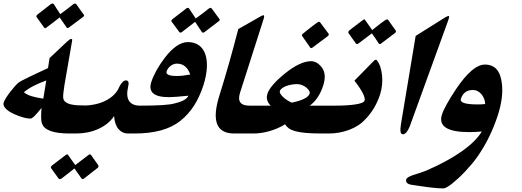

<svg xmlns="http://www.w3.org/2000/svg" viewBox="-41 -824 2946 1084"><path d="M432.6 -740.2Q434.6 -738.3 433.6 -734.9Q431.6 -730.5 427.7 -728L347.7 -668.5Q344.7 -665.5 340.8 -665.5Q337.9 -665.5 335.4 -668.5L295.9 -725.6Q278.8 -711.9 258.5 -696.5Q238.3 -681.2 221.2 -668.5Q216.3 -664.6 213.9 -664.6Q210.9 -664.6 208 -668.5L166 -727.1Q164.1 -730.5 164.6 -733.9Q166 -738.3 171.9 -743.2Q189 -756.8 208.7 -771.7Q228.5 -786.6 246.1 -800.8Q252 -804.2 255.9 -804.2Q258.3 -804.2 259.5 -803.2Q260.7 -802.2 262.7 -800.8Q271 -787.1 281 -772Q291 -756.8 299.3 -744.1Q316.9 -757.3 336.7 -772Q356.4 -786.6 373.5 -800.8Q378.9 -804.2 383.3 -804.2Q385.7 -804.2 389.2 -800.8ZM220.2 -369.6Q180.7 -355.5 148.4 -338.9Q116.2 -322.3 93.8 -303.2Q109.4 -289.6 137 -281Q164.6 -272.5 203.6 -267.1ZM383.3 -70.3H349.6Q283.2 -70.3 243.9 -84.7Q204.6 -99.1 196.3 -127Q191.4 -137.7 191.2 -160.4Q190.9 -183.1 193.4 -214.4Q168.5 -183.6 153.6 -168.9Q138.7 -154.3 130.4 -154.3Q113.3 -154.3 90.1 -160.9Q66.9 -167.5 39.1 -179.7Q5.4 -195.3 -9.8 -211.9Q-24.9 -228.5 -20.5 -245.1Q-17.1 -255.4 -6.6 -272Q3.9 -288.6 16.8 -305.4Q29.8 -322.3 42.7 -336.7Q55.7 -351.1 63.5 -357.4Q70.8 -362.8 86.2 -370.8Q101.6 -378.9 123.3 -389.4Q145 -399.9 172.1 -412.6Q199.2 -425.3 230 -439.5Q232.4 -453.6 234.4 -467.8Q236.3 -481.9 238.8 -496.1L338.4 -589.8Q354 -604 359.9 -604Q366.7 -604 366.7 -599.1Q366.7 -594.2 364.3 -583L322.8 -343.3Q318.8 -318.4 316.9 -299.8Q314.9 -281.2 315.9 -271Q317.9 -250 344 -239.5Q370.1 -229 418.9 -229H433.6Z M714.4 -70.3H680.7Q649.9 -70.3 628.4 -94.7Q606.9 -119.1 603 -168.9Q586.9 -144 563.5 -125.7Q540 -107.4 512 -95Q483.9 -82.5 452.1 -76.4Q420.4 -70.3 388.2 -70.3H355.5L405.3 -227.5H419.4Q457 -227.5 491 -234.1Q524.9 -240.7 553 -254.4Q581.1 -268.1 601.8 -288.3Q622.6 -308.6 633.3 -335.4Q651.4 -370.1 670.4 -370.1Q680.2 -370.1 683.6 -361.6Q687 -353 682.6 -335.4Q669.9 -280.8 687.7 -254.2Q705.6 -227.5 749.5 -227.5H764.2ZM247.1 125Q245.6 121.6 246.6 118.7Q247.6 114.7 252.9 109.9L330.6 50.8Q336.4 47.4 338.9 47.4Q341.8 47.4 343.3 50.8L383.8 107.9Q400.9 95.2 421.6 79.3Q442.4 63.5 459 50.8Q462.9 47.4 466.8 47.4Q469.7 47.4 472.7 50.8L514.2 109.4Q516.1 113.8 514.6 117.7Q513.2 123.5 506.8 126.5Q489.7 139.6 470.5 154.8Q451.2 169.9 434.6 183.1Q429.2 187 425.3 187Q421.4 187 418.9 183.1L379.4 127Q361.8 141.1 343.5 155.3Q325.2 169.4 307.6 183.1Q300.8 187.5 296.9 187.5Q292.5 187.5 289.1 183.1Z M1197.8 -716.8Q1200.7 -713.4 1199.2 -710Q1198.2 -708 1197 -706.8Q1195.8 -705.6 1193.4 -703.6L1113.3 -642.6Q1108.9 -639.6 1106 -639.6Q1101.6 -639.6 1099.1 -642.6L1060.5 -700.7Q1042 -686.5 1022.9 -671.6Q1003.9 -656.7 985.4 -642.6Q981 -639.6 978 -639.6Q976.1 -639.6 974.9 -640.6Q973.6 -641.6 971.7 -642.6L927.7 -702.1Q925.3 -705.1 926.8 -708Q928.2 -713.4 937 -719.2Q955.1 -732.9 973.4 -747.3Q991.7 -761.7 1010.3 -775.9Q1015.1 -779.8 1019.5 -779.8Q1023.4 -779.8 1026.4 -775.9L1064 -719.7Q1082 -732.4 1101.6 -747.3Q1121.1 -762.2 1138.2 -775.9Q1143.6 -779.8 1147.5 -779.8Q1151.4 -779.8 1154.3 -775.9ZM957.5 -395Q975.1 -395 993.9 -397.2Q1012.7 -399.4 1033.2 -403.3Q1011.7 -464.8 957.5 -464.8Q948.7 -464.8 939.7 -461.7Q930.7 -458.5 922.9 -452.6Q915 -446.8 908.9 -438.7Q902.8 -430.7 899.9 -421.4Q891.1 -395 957.5 -395ZM1107.4 -342.3Q1085.9 -276.4 1054 -226.8Q1022 -177.2 976.6 -141.1Q931.6 -105.5 867.2 -87.9Q802.7 -70.3 719.2 -70.3H686.5L736.3 -227.5H750.5Q825.2 -227.5 873.3 -230.5Q921.4 -233.4 944.8 -240.2Q1011.7 -255.9 1022.5 -283.7Q984.4 -279.8 956.3 -277.6Q928.2 -275.4 913.1 -275.4Q786.1 -275.4 813 -360.4Q822.8 -391.1 842.3 -426.3Q861.8 -461.4 887.7 -495.6Q956.5 -586.4 1020 -586.4Q1055.7 -586.4 1080.6 -569.3Q1105.5 -552.2 1117.2 -520.5Q1128.9 -488.8 1127 -443.6Q1125 -398.4 1107.4 -342.3Z M1385.7 -70.3H1280.8Q1128.9 -70.3 1199.2 -289.6Q1253.9 -464.4 1304.2 -659.7L1418.9 -725.1Q1439 -737.8 1446.8 -737.8Q1454.6 -737.8 1445.3 -710.4L1314 -299.8Q1291.5 -227.5 1367.7 -227.5H1435.5Z M1814 -633.8Q1816.9 -631.8 1814.9 -627Q1814.5 -623.5 1809.1 -619.6L1724.6 -556.2Q1722.7 -554.7 1719.7 -553.5Q1716.8 -552.2 1715.3 -552.2Q1712.4 -552.2 1710 -556.2Q1699.2 -571.8 1688 -587.6Q1676.8 -603.5 1666 -619.1Q1662.6 -622.6 1663.6 -626.5Q1666 -632.8 1670.9 -635.3Q1679.7 -642.6 1693.6 -653.6Q1707.5 -664.6 1721.2 -675.3Q1734.9 -686 1745.8 -693.6Q1756.8 -701.2 1759.8 -701.2Q1763.7 -701.2 1767.1 -696.8ZM1707 -295.4Q1709.5 -302.7 1704.1 -312Q1698.7 -321.3 1688.5 -329.6Q1678.2 -337.9 1664.6 -343.5Q1650.9 -349.1 1636.2 -349.1Q1621.6 -349.1 1605.7 -346.4Q1589.8 -343.8 1575.9 -338.6Q1562 -333.5 1552 -326.2Q1542 -318.8 1539.1 -310.1Q1537.1 -303.2 1542.2 -294.4Q1547.4 -285.6 1557.1 -276.4Q1566.9 -267.1 1579.8 -258.8Q1592.8 -250.5 1606 -244.6Q1648.9 -252.9 1675.3 -265.9Q1701.7 -278.8 1707 -295.4ZM1811.5 -70.3H1777.8Q1721.2 -70.3 1684.6 -73.7Q1647.9 -77.1 1624.8 -83.7Q1601.6 -90.3 1589.1 -99.9Q1576.7 -109.4 1568.4 -122.1Q1547.9 -109.4 1525.1 -99.6Q1502.4 -89.8 1479 -83.3Q1455.6 -76.7 1432.9 -73.5Q1410.2 -70.3 1390.6 -70.3H1357.9L1407.7 -227.5H1487.3Q1457 -257.3 1468.8 -294.4Q1476.1 -317.9 1502.2 -347.7Q1528.3 -377.4 1567.9 -409.2Q1609.4 -442.9 1646.7 -460.7Q1684.1 -478.5 1715.3 -478.5Q1747.1 -478.5 1772.9 -447.3Q1805.2 -408.7 1784.2 -342.3Q1772 -304.2 1752.7 -275.1Q1733.4 -246.1 1708 -227.5H1861.3Z M2105.5 -293Q2092.8 -252.4 2072 -216.8Q2051.3 -181.2 2021.5 -150.4V-150.9Q2003.9 -130.9 1980.2 -115.7Q1956.5 -100.6 1929.4 -90.6Q1902.3 -80.6 1873.5 -75.4Q1844.7 -70.3 1816.4 -70.3H1783.7L1833.5 -227.5H1847.7Q1882.8 -227.5 1912.8 -229.2Q1942.9 -231 1965.3 -234.4Q1987.8 -237.8 2001.5 -243.2Q2015.1 -248.5 2017.1 -255.4Q2026.4 -283.2 1960 -368.7L2070.3 -481Q2073.2 -483.4 2075.7 -485.1Q2078.1 -486.8 2080.6 -486.8Q2084.5 -486.8 2086.4 -483.9Q2098.6 -469.2 2106 -446.8Q2113.3 -424.3 2116 -398.7Q2118.7 -373 2116 -345.5Q2113.3 -317.9 2105.5 -293ZM2193.4 -651.4Q2195.3 -647.5 2194.3 -644.5Q2193.8 -641.6 2188.5 -637.2Q2169.9 -623 2150.1 -608.2Q2130.4 -593.3 2111.3 -578.6Q2107.9 -575.2 2103.5 -575.2Q2101.6 -575.2 2100.3 -576.2Q2099.1 -577.1 2097.2 -578.6Q2088.4 -592.8 2078.4 -607.2Q2068.4 -621.6 2058.6 -635.7L1982.9 -578.6Q1979 -575.2 1975.1 -575.2Q1972.7 -575.2 1971.4 -576.2Q1970.2 -577.1 1968.3 -578.6Q1958 -592.8 1947.5 -607.7Q1937 -622.6 1926.8 -636.7Q1924.8 -640.1 1925.8 -644.5Q1927.2 -648.4 1933.1 -653.8Q1951.2 -668 1969.5 -681.9Q1987.8 -695.8 2006.3 -709.5Q2011.7 -714.4 2014.6 -714.4Q2020 -714.4 2021.5 -709.5L2060.5 -654.3Q2069.3 -661.1 2082 -671.4Q2094.7 -681.6 2107.2 -691.2Q2119.6 -700.7 2129.9 -707.5Q2140.1 -714.4 2144 -714.4Q2146.5 -714.4 2148.7 -713.1Q2150.9 -711.9 2151.9 -709.5Z M2272.9 -111.8Q2264.2 -89.8 2254.4 -77.9Q2244.6 -65.9 2232.9 -65.9Q2213.4 -65.9 2222.7 -122.6L2305.7 -621.1L2473.6 -726.6Q2484.9 -733.4 2491.7 -733.4Q2495.6 -733.4 2494.9 -727.8Q2494.1 -722.2 2490.2 -710.9Z M2656.7 -234.4Q2668 -234.4 2678.5 -234.9Q2689 -235.4 2698.2 -236.8Q2697.8 -252.4 2692.1 -266.6Q2686.5 -280.8 2677.5 -291.7Q2668.5 -302.7 2656 -309.3Q2643.6 -315.9 2628.9 -315.9Q2577.1 -315.9 2561 -265.6Q2550.8 -234.4 2656.7 -234.4ZM2771 -177.7Q2750.5 -113.3 2721.9 -54.4Q2693.4 4.4 2656.7 57.6Q2641.1 80.1 2622.6 102.1Q2604 124 2585 144.3Q2565.9 164.6 2547.1 181.9Q2528.3 199.2 2512 212.2Q2495.6 225.1 2482.7 232.4Q2469.7 239.7 2462.4 239.7Q2447.8 239.7 2428 238.3Q2408.2 236.8 2384.8 233.9Q2361.3 231 2334.7 227.1Q2308.1 223.1 2279.8 218.8Q2262.7 215.8 2255.9 207.5Q2249 199.2 2252.9 188Q2254.9 181.6 2265.1 175.8Q2275.4 169.9 2289.6 165Q2316.4 156.7 2335.9 150.1Q2355.5 143.6 2364.7 139.6Q2484.4 87.9 2564.9 31.2Q2645.5 -25.4 2679.2 -81.5Q2660.6 -80.1 2642.8 -79.1Q2625 -78.1 2608.9 -78.1Q2422.9 -78.1 2454.1 -176.8Q2461.4 -200.2 2482.7 -238.3Q2503.9 -276.4 2535.6 -323.7Q2581.1 -390.6 2621.3 -425Q2661.6 -459.5 2696.8 -459.5Q2780.8 -459.5 2792.5 -352.5Q2797.4 -312.5 2791.7 -269Q2786.1 -225.6 2771 -177.7Z"/></svg>

Font: XB Zar
Style: Bold Italic
Weight: 700
Italic angle: -12°
Designer: Behnam
Foundry: Irmug
Version: Version 8.005 2009